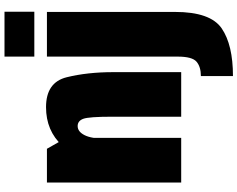

<svg xmlns="http://www.w3.org/2000/svg" viewBox="-121 -704 1055 853"><g transform="rotate(-90 406.5 -277.5)"><path d="M22 0H220.5V-511L172 -596.5H22ZM314.5 0H512.5V-301.5Q512.5 -417 489.8 -508.8Q467 -600.5 357 -600.5Q252 -600.5 185.8 -528.2Q119.5 -456 119.5 -361L217 -338Q217 -398.5 232.5 -429.2Q248 -460 273 -460Q296 -460 305.2 -435Q314.5 -410 314.5 -306ZM495 230Q633.5 230 706.8 180Q780 130 780 -27.5V-596.5H581.5V-15.5Q581.5 49 558.8 68.2Q536 87.5 495 87.5ZM581.5 -785V-652.5H781V-785Z"/></g></svg>

Font: Anybody Condensed Black
Style: Regular
Weight: 900
Width: 3
Designer: Tyler Finck
Foundry: Etcetera Type Company
Version: Version 1.113;gftools[0.9.25]